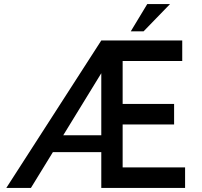

<svg xmlns="http://www.w3.org/2000/svg" viewBox="-20 -924 993 944"><path d="M816 -904H704L623 -770H686ZM132 0 240 -176H478V0H890V-101H583V-312H836V-413H583V-624H876V-725H478L11 0ZM291 -259 478 -564V-259Z"/></svg>

Font: Reem Kufi
Style: Regular
Weight: 400
Designer: Khaled Hosny
Version: Version 0.007